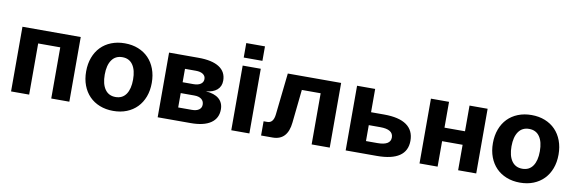

<svg xmlns="http://www.w3.org/2000/svg" viewBox="-52 -1139 4699 1567"><g transform="rotate(10 2297.5 -355.0)"><path d="M66 0V-536H549V0H399V-424H216V0Z M913 12Q852 12 801.5 -8Q751 -28 715.5 -64.5Q680 -101 660.5 -152.5Q641 -204 641 -268Q641 -331 660.5 -383Q680 -435 715.5 -471.5Q751 -508 801.5 -528Q852 -548 913 -548Q975 -548 1025 -528Q1075 -508 1110.5 -471.5Q1146 -435 1165.5 -383Q1185 -331 1185 -268Q1185 -204 1165.5 -152.5Q1146 -101 1110.5 -64.5Q1075 -28 1025 -8Q975 12 913 12ZM913 -103Q970 -103 1000 -146.5Q1030 -190 1030 -268Q1030 -346 1000 -389.5Q970 -433 913 -433Q856 -433 825.5 -389.5Q795 -346 795 -268Q795 -190 825.5 -146.5Q856 -103 913 -103Z M1281 0V-536H1525Q1638 -536 1697 -498Q1756 -460 1756 -387Q1756 -339 1723.5 -310.5Q1691 -282 1631 -277Q1703 -272 1740.5 -240Q1778 -208 1778 -152Q1778 -79 1721 -39.5Q1664 0 1554 0ZM1432 -108H1545Q1583 -108 1604 -123Q1625 -138 1625 -165Q1625 -194 1604 -210.5Q1583 -227 1545 -227H1432ZM1432 -317H1522Q1560 -317 1581.5 -332Q1603 -347 1603 -373Q1603 -399 1581.5 -413.5Q1560 -428 1522 -428H1432Z M1891 0V-536H2041V0ZM1888 -602V-722H2043V-602Z M2138 0V-118H2169Q2219 -118 2227 -190L2265 -536H2707V0H2557V-424H2401L2372 -149Q2357 0 2233 0Z M2839 0V-536H2989V-343H3097Q3221 -343 3283.5 -299Q3346 -255 3346 -169Q3346 -85 3283.5 -42.5Q3221 0 3097 0ZM2989 -104H3084Q3192 -104 3192 -169Q3192 -236 3084 -236H2989Z M3451 0V-537H3601V-323H3771V-536H3921V0H3771V-211H3601V0Z M4284 12Q4223 12 4172.5 -8Q4122 -28 4086.5 -64.5Q4051 -101 4031.5 -152.5Q4012 -204 4012 -268Q4012 -331 4031.5 -383Q4051 -435 4086.5 -471.5Q4122 -508 4172.5 -528Q4223 -548 4284 -548Q4346 -548 4396 -528Q4446 -508 4481.5 -471.5Q4517 -435 4536.5 -383Q4556 -331 4556 -268Q4556 -204 4536.5 -152.5Q4517 -101 4481.5 -64.5Q4446 -28 4396 -8Q4346 12 4284 12ZM4284 -103Q4341 -103 4371 -146.5Q4401 -190 4401 -268Q4401 -346 4371 -389.5Q4341 -433 4284 -433Q4227 -433 4196.5 -389.5Q4166 -346 4166 -268Q4166 -190 4196.5 -146.5Q4227 -103 4284 -103Z"/></g></svg>

Font: Geist
Style: Bold
Weight: 400
Designer: Basement.studio, Andrés Briganti, Mateo Zaragoza
Foundry: Basement.studio, Vercel, Andrés Briganti, Guido Ferreyra, Mateo Zaragoza
Version: Version 1.401